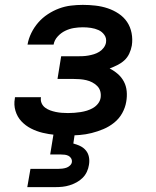

<svg xmlns="http://www.w3.org/2000/svg" viewBox="-20 -548 640 788"><path d="M259 8Q232 8 206 5.5Q180 3 155 -3Q130 -9 107.5 -20.5Q85 -32 68 -50Q51 -68 43.5 -93Q36 -118 41 -144Q41 -146 41 -147Q41 -148 42 -149H148Q148 -149 148 -148.5Q148 -148 148 -148Q146 -135 151 -124Q156 -113 165.5 -106Q175 -99 186 -95Q197 -91 209 -88.5Q221 -86 233.5 -85Q246 -84 259 -84Q272 -84 285 -85Q298 -86 311 -88Q324 -90 337 -94Q350 -98 362 -105Q374 -112 382.5 -123Q391 -134 393 -147Q395 -161 391.5 -173.5Q388 -186 379 -195Q370 -204 358.5 -210Q347 -216 334 -219Q321 -222 307.5 -223Q294 -224 281 -224H216L231 -317H296Q308 -317 319.5 -317.5Q331 -318 342.5 -320Q354 -322 365.5 -325.5Q377 -329 387.5 -335.5Q398 -342 405.5 -352Q413 -362 415 -373Q418 -391 408.5 -404.5Q399 -418 384.5 -424.5Q370 -431 353.5 -433.5Q337 -436 320 -436Q302 -436 283.5 -433Q265 -430 247.5 -421.5Q230 -413 216.5 -398Q203 -383 200 -365H93Q97 -389 108.5 -412.5Q120 -436 137 -455.5Q154 -475 176 -489.5Q198 -504 222 -513Q246 -522 271 -525Q296 -528 320 -528Q346 -528 372 -525Q398 -522 422 -514Q446 -506 467 -492Q488 -478 501.5 -458Q515 -438 520 -412.5Q525 -387 521 -361Q518 -344 510.5 -328Q503 -312 490.5 -300.5Q478 -289 462 -281Q446 -273 430 -267Q448 -258 463.5 -244.5Q479 -231 488.5 -213Q498 -195 500 -173.5Q502 -152 498 -130Q494 -106 481.5 -83.5Q469 -61 448.5 -44.5Q428 -28 404 -18Q380 -8 356 -2Q332 4 307.5 6Q283 8 259 8ZM92 220 105 145H220Q228 145 236 144Q244 143 252 140.5Q260 138 267 131.5Q274 125 275 117Q276 109 272 102Q268 95 261 91.5Q254 88 246 87Q238 86 229 86H186L200 0H287L281 41Q296 45 309.5 51.5Q323 58 332.5 69.5Q342 81 345 96.5Q348 112 345 129Q343 143 336.5 157Q330 171 319 182Q308 193 294 200.5Q280 208 265.5 212.5Q251 217 236.5 218.5Q222 220 207 220Z"/></svg>

Font: Iosevka SS04 SmBd Ex Obl
Style: Regular
Weight: 600
Width: 7
Italic angle: -9°
Monospace: yes
Designer: Belleve Invis
Foundry: Belleve Invis
Version: Version 19.0.0; ttfautohint (v1.8.4)